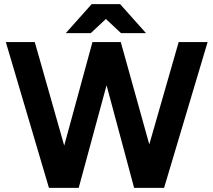

<svg xmlns="http://www.w3.org/2000/svg" viewBox="-20 -902 1025 922"><path d="M637 0 838 -700H977L768 0ZM215 0 8 -700H147L346 0ZM233 0 424 -700H548L358 0ZM624 0 436 -700H560L755 0ZM561 -743 421 -874V-882H557L681 -743ZM296 -743 420 -882H556V-874L416 -743Z"/></svg>

Font: Figtree
Style: Bold
Weight: 700
Designer: Erik Kennedy
Foundry: Erik Kennedy
Version: Version 2.001;gftools[0.9.30]